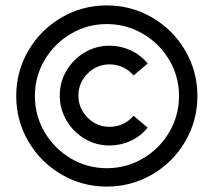

<svg xmlns="http://www.w3.org/2000/svg" viewBox="-20 -686 790 710"><path d="M40 -331Q40 -240 85 -163Q130 -86 207 -41Q284 4 375 4Q466 4 543 -41Q620 -86 665 -163Q710 -240 710 -331Q710 -422 665 -499Q620 -576 543 -621Q466 -666 375 -666Q284 -666 207 -621Q130 -576 85 -499Q40 -422 40 -331ZM642 -331Q642 -259 606 -197.5Q570 -136 508.5 -100Q447 -64 375 -64Q303 -64 242 -100Q181 -136 145 -197.5Q109 -259 109 -331Q109 -403 145 -464Q181 -525 242 -561Q303 -597 375 -597Q447 -597 508.5 -561Q570 -525 606 -464Q642 -403 642 -331ZM526 -214 474 -258Q457 -238 434 -227.5Q411 -217 385 -217Q338 -217 304 -251Q270 -285 270 -333Q270 -380 304 -414Q338 -448 385 -448Q411 -448 434 -437.5Q457 -427 474 -407L526 -451Q500 -483 463 -500Q426 -517 385 -517Q335 -517 293 -492Q251 -467 226 -425Q201 -383 201 -333Q201 -283 226 -240.5Q251 -198 293 -173Q335 -148 385 -148Q426 -148 463 -165Q500 -182 526 -214Z"/></svg>

Font: Sulphur Point
Style: Regular
Weight: 400
Designer: Noponies / Dale Sattler
Foundry: Noponies
Version: Version 1.000; ttfautohint (v1.8)